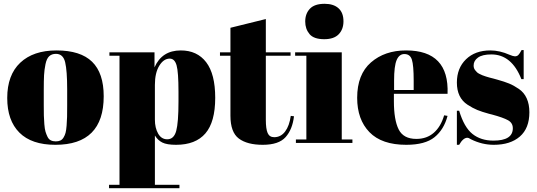

<svg xmlns="http://www.w3.org/2000/svg" viewBox="-20 -751 2822 1009"><path d="M333 -197V-282Q333 -379 322.5 -423.5Q312 -468 274 -468Q252 -468 238.5 -455.5Q225 -443 219 -413.5Q213 -384 211.5 -356Q210 -328 210 -277V-199Q210 -164 210.5 -144Q211 -124 213 -98.5Q215 -73 219 -59.5Q223 -46 229.5 -32.5Q236 -19 247 -13.5Q258 -8 273 -8Q287 -8 297 -12.5Q307 -17 314 -28.5Q321 -40 324.5 -53Q328 -66 330 -90.5Q332 -115 332.5 -137Q333 -159 333 -197ZM18 -236Q18 -357 86.5 -421.5Q155 -486 277 -486Q403 -486 464 -426.5Q525 -367 525 -245Q525 10 271 10Q146 10 82 -54Q18 -118 18 -236Z M872 -443Q840 -443 817 -405.5Q794 -368 794 -305V-122Q794 -79 811 -49Q828 -19 859 -19Q894 -19 906 -63Q918 -107 918 -217V-269Q918 -372 908 -407.5Q898 -443 872 -443ZM792 -476V-397Q831 -486 930 -486Q1016 -486 1063.5 -424Q1111 -362 1111 -237Q1111 -110 1059.5 -50Q1008 10 905 10Q857 10 833 -2Q809 -14 794 -39V220H923V238H553V220H608V-458H555V-476Z M1191 -143V-458H1136V-476H1191V-605L1377 -651V-476H1507V-458H1377V-121Q1377 -74 1386.5 -52Q1396 -30 1421 -30Q1456 -30 1478.5 -60Q1501 -90 1508 -142L1525 -140Q1517 -71 1481 -30.5Q1445 10 1361 10Q1279 10 1235 -23Q1191 -56 1191 -143Z M1584 -638Q1584 -679 1608.5 -705Q1633 -731 1686 -731Q1733 -731 1759 -707.5Q1785 -684 1785 -639Q1785 -597 1760 -571Q1735 -545 1684 -545Q1629 -545 1606.5 -572Q1584 -599 1584 -638ZM1531 -476H1776V-18H1832V0H1535V-18H1590V-458H1531Z M1857 -237Q1857 -360 1929.5 -423Q2002 -486 2114 -486Q2341 -486 2332 -258H2050V-219Q2050 -121 2075 -71Q2100 -21 2168 -21Q2223 -21 2260 -53.5Q2297 -86 2314 -145L2332 -142Q2313 -70 2263.5 -30Q2214 10 2115 10Q1986 10 1921.5 -56.5Q1857 -123 1857 -237ZM2051 -278H2154V-327Q2154 -408 2144.5 -437.5Q2135 -467 2105 -467Q2078 -467 2064.5 -435.5Q2051 -404 2051 -327Z M2381 10V-169H2393Q2419 -82 2463 -47Q2507 -12 2573 -12Q2675 -12 2675 -77Q2675 -105 2650 -119Q2625 -133 2566 -149Q2555 -152 2550 -153Q2513 -163 2488.5 -173Q2464 -183 2436.5 -201Q2409 -219 2395 -248Q2381 -277 2381 -317Q2381 -393 2429 -439.5Q2477 -486 2557 -486Q2606 -486 2658 -463Q2677 -455 2686 -455Q2697 -455 2704 -462Q2711 -469 2721 -488H2732V-335H2720Q2669 -465 2562 -465Q2515 -465 2492 -448.5Q2469 -432 2469 -407Q2469 -399 2471 -393Q2473 -387 2478 -381Q2483 -375 2487 -371Q2491 -367 2500 -362.5Q2509 -358 2515 -355.5Q2521 -353 2533.5 -349Q2546 -345 2552 -343.5Q2558 -342 2573.5 -338Q2589 -334 2595 -332Q2631 -322 2655.5 -312Q2680 -302 2707 -283.5Q2734 -265 2748 -234Q2762 -203 2762 -161Q2762 -77 2712 -33.5Q2662 10 2575 10Q2513 10 2455 -19Q2443 -27 2436 -27Q2414 -27 2393 10Z"/></svg>

Font: Abril Fatface
Style: Regular
Weight: 400
Designer: Veronika Burian, Jos Scaglione
Foundry: TypeTogether
Version: Version 1.001